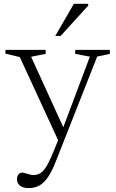

<svg xmlns="http://www.w3.org/2000/svg" viewBox="-20 -710 596 984"><path d="M313.5 -38 281 15.5 81.5 -417.5 8 -435V-454.5H214V-434L139.5 -419ZM127 254Q98 254 82.5 241.8Q67 229.5 67 207.5Q67 198 70.5 190.5Q74 183 79.8 178.8Q85.5 174.5 92 174.5Q99 174.5 109 177.5Q119 180.5 130.5 183.8Q142 187 152.5 187Q169.5 187 184 179.2Q198.5 171.5 212.5 151.2Q226.5 131 242.5 94.5L286 -10.5L297 -38L440.5 -419.5L365.5 -434V-454.5H543V-434L478 -420L267 115Q246.5 167.5 225.8 198Q205 228.5 181 241.2Q157 254 127 254ZM263.5 -526 358.5 -690.5H432V-681L291 -526Z"/></svg>

Font: Newsreader 14pt Light
Style: Regular
Weight: 300
Designer: Hugues Gentile
Foundry: Production Type
Version: Version 1.003